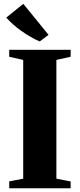

<svg xmlns="http://www.w3.org/2000/svg" viewBox="-20 -1010 428 1030"><path d="M104.5 -51.5V-688.5L29.5 -705.5V-743H359V-705.5L282.5 -688.5V-51.5L359 -36.5V0H29.5V-37ZM192 -788Q167 -799 142 -813.5Q117 -828 93.5 -844.8Q70 -861.5 49.8 -879.5Q29.5 -897.5 13.5 -915.5L105 -989.5L240.5 -823L193.5 -788Z"/></svg>

Font: Merriweather 96pt Black
Style: Regular
Weight: 900
Version: Version 2.100